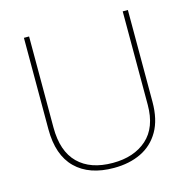

<svg xmlns="http://www.w3.org/2000/svg" viewBox="-106 -818 924 933"><g transform="rotate(-15 356.0 -352.0)"><path d="M618 -252Q618 -163 584.5 -105Q551 -47 492 -18.5Q433 10 355 10Q231 10 163 -57Q95 -124 95 -254V-714H121V-256Q121 -136 182.5 -75.5Q244 -15 356 -15Q463 -15 527.5 -72.5Q592 -130 592 -244V-714H618Z"/></g></svg>

Font: Noto Sans Thin
Style: Regular
Weight: 100
Designer: Monotype Design Team
Foundry: Monotype Imaging Inc.
Version: Version 2.007